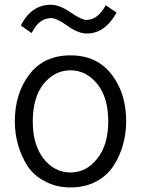

<svg xmlns="http://www.w3.org/2000/svg" viewBox="-20 -778 599 815"><path d="M68.4 -669.9Q113.3 -757.8 196.3 -757.8Q232.4 -757.8 279.3 -725.6Q326.2 -693.4 346.7 -693.4Q395.5 -693.4 428.7 -755.9Q444.3 -745.1 474.6 -724.6Q425.8 -635.7 348.6 -635.7Q311.5 -635.7 265.6 -668.9Q220.7 -701.2 197.3 -701.2Q145.5 -701.2 114.3 -637.7Q98.6 -648.4 68.4 -669.9ZM119.1 -262.7Q119.1 -163.1 165 -104.5Q210.9 -45.9 279.3 -45.9Q346.7 -45.9 392.6 -104.5Q439.5 -163.1 439.5 -262.7Q439.5 -364.3 392.6 -421.9Q345.7 -479.5 279.3 -479.5Q211.9 -479.5 165 -421.9Q119.1 -364.3 119.1 -262.7ZM43 -262.7Q43 -382.8 105.5 -462.9Q167 -543 279.3 -543Q390.6 -543 453.1 -462.9Q515.6 -382.8 515.6 -262.7Q515.6 -211.9 502 -164.1Q489.3 -116.2 461.9 -74.2Q435.5 -33.2 388.7 -7.8Q340.8 17.6 279.3 17.6Q218.8 17.6 171.9 -7.8Q124 -32.2 96.7 -73.2Q70.3 -115.2 56.6 -163.1Q43 -210.9 43 -262.7Z"/></svg>

Font: Gothic A1
Style: Regular
Weight: 400
Designer: HanYang I&C Co.,Ltd.
Version: Version 2.50